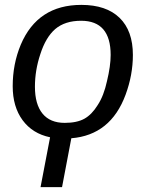

<svg xmlns="http://www.w3.org/2000/svg" viewBox="-20 -558 596 786"><path d="M234 208H146L185 4Q113 -11 72.5 -66Q32 -121 32 -205Q32 -296 65 -375Q134 -538 313 -538Q415 -538 469.5 -485Q524 -432 524 -333Q524 -251 494 -170Q433 -5 272 8ZM433 -333Q433 -473 312 -473Q246 -473 206 -439Q167 -405 145 -336Q123 -270 123 -203Q123 -131 154 -93Q185 -55 245 -55Q295 -55 325.5 -72Q356 -89 380 -128Q405 -166 418 -226Q433 -288 433 -333Z"/></svg>

Font: Libra Sans
Style: Italic
Weight: 400
Italic angle: -12°
Foundry: Context Ltd
Version: Version 1.002